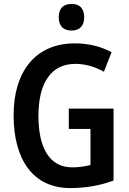

<svg xmlns="http://www.w3.org/2000/svg" viewBox="-20 -944 654 974"><path d="M343 -924C302 -924 278 -903 278 -856C278 -811 303 -789 343 -789C382 -789 407 -811 407 -856C407 -902 384 -924 343 -924ZM329 -393V-290H439V-107C413 -100 382 -95 347 -95C227 -95 175 -200 175 -356C175 -523 239 -620 362 -620C414 -620 463 -605 507 -580L546 -679C495 -707 431 -724 360 -724C158 -724 49 -579 49 -359C49 -134 148 10 336 10C416 10 488 -3 556 -28V-393Z"/></svg>

Font: Noto Sans Lao Condensed SemiBold
Style: Regular
Weight: 600
Width: 3
Designer: Monotype Design Team
Foundry: Monotype Imaging Inc.
Version: Version 2.003